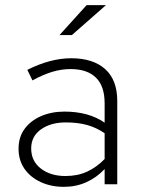

<svg xmlns="http://www.w3.org/2000/svg" viewBox="-20 -715 552 745"><path d="M228 10Q178 10 138 -8.5Q98 -27 75 -60Q52 -93 52 -138Q52 -183 75.5 -215Q99 -247 139.5 -264.5Q180 -282 230 -282Q324 -282 386 -239V-314Q386 -381 352 -414Q318 -447 254 -447Q219 -447 183.5 -436.5Q148 -426 106 -403L86 -444Q176 -489 256 -489Q341 -489 388 -447Q435 -405 435 -323V0H386V-59Q355 -26 315 -8Q275 10 228 10ZM101 -139Q101 -90 138.5 -61Q176 -32 234 -32Q281 -32 318 -49Q355 -66 386 -98V-198Q354 -220 318 -230Q282 -240 235 -240Q177 -240 139 -213Q101 -186 101 -139ZM211 -579 316 -695H391L259 -579Z"/></svg>

Font: Red Hat Text Light
Style: Regular
Weight: 300
Designer: Pentagram, MCKL
Foundry: Pentagram, MCKL
Version: Version 1.023; ttfautohint (v1.8.3)